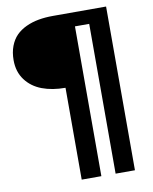

<svg xmlns="http://www.w3.org/2000/svg" viewBox="-105 -855 923 1155"><g transform="rotate(-10 357.0 -277.0)"><path d="M298.8 223.1V-337.9Q218.3 -337.9 156.2 -361.3Q94.2 -384.8 57.1 -434.6Q20 -484.4 20 -555.2Q20 -603 34.4 -640.9Q48.8 -678.7 73.7 -703.9Q98.6 -729 134.3 -745.6Q169.9 -762.2 210.7 -769.5Q251.5 -776.9 298.8 -776.9H624V223.1H505.9V-691.9H418.9V223.1Z"/></g></svg>

Font: Sporting Grotesque
Style: Regular
Weight: 400
Designer: Lucas LE BIHAN
Foundry: Lucas LE BIHAN
Version: Version 2.001;PS 2.1;hotconv 1.0.88;makeotf.lib2.5.647800